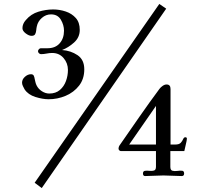

<svg xmlns="http://www.w3.org/2000/svg" viewBox="-20 -836 1040 975"><path d="M772 -102V-298L636 -102ZM408 -484Q408 -435 381.5 -401Q355 -367 313.5 -349.5Q272 -332 227 -332Q197 -332 160 -343.5Q123 -355 105 -382Q101 -389 96.5 -398.5Q92 -408 92 -416Q92 -433 106.5 -446Q121 -459 137 -459Q148 -459 151.5 -451.5Q155 -444 156 -436Q158 -427 160 -418.5Q162 -410 166 -402Q175 -384 193 -372.5Q211 -361 230 -361Q263 -361 284 -379Q305 -397 315 -424.5Q325 -452 325 -481Q325 -515 303 -541Q281 -567 245 -567Q231 -567 216.5 -564Q202 -561 188 -561Q183 -561 178 -565.5Q173 -570 173 -576Q173 -581 177.5 -586Q182 -591 187 -591H221Q261 -591 283 -616Q305 -641 305 -680Q305 -709 289 -736Q273 -763 239 -763Q213 -763 192.5 -745Q172 -727 167 -702Q165 -694 164 -682.5Q163 -671 158.5 -662.5Q154 -654 140 -654Q127 -654 110.5 -666.5Q94 -679 94 -693Q94 -715 111 -734Q137 -765 175 -776.5Q213 -788 250 -788Q283 -788 314 -777.5Q345 -767 365 -744.5Q385 -722 385 -684Q385 -646 356 -620Q327 -594 295 -582Q339 -579 373.5 -556Q408 -533 408 -484ZM824 -792 192 119 156 92 789 -816ZM929 -132Q929 -124 923.5 -102Q918 -80 916 -69H845V11Q845 28 855.5 31Q866 34 880 32Q894 30 904.5 31Q915 32 915 45Q915 58 903 58Q880 58 856.5 56.5Q833 55 810 55Q787 55 763.5 56.5Q740 58 717 58Q706 58 706 45Q706 33 716 31.5Q726 30 739 31.5Q752 33 762 30Q772 27 772 11V-69H593Q589 -69 585.5 -73Q582 -77 582 -80Q582 -91 588 -99Q638 -171 688 -243Q738 -315 790 -385Q796 -393 806 -400Q816 -407 826 -407Q846 -407 846 -384V-102H869Q890 -102 898 -111Q906 -120 910 -129.5Q914 -139 921 -139Q929 -139 929 -132Z"/></svg>

Font: Kaisei HarunoUmi
Style: Bold
Weight: 700
Designer: Font-Kai, 金井和夫
Foundry: KAZUO KANAI
Version: Version 5.003